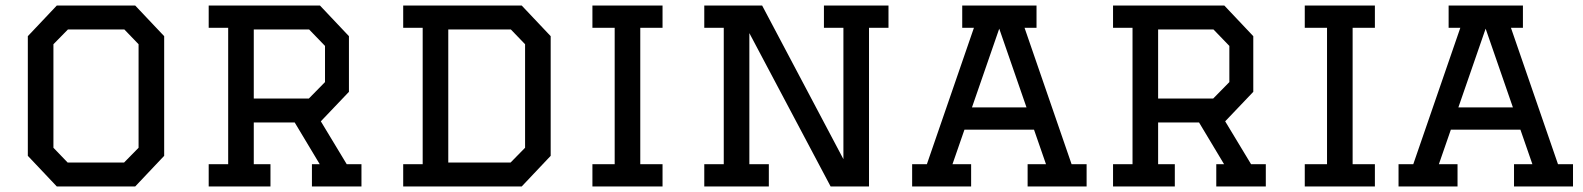

<svg xmlns="http://www.w3.org/2000/svg" viewBox="-20 -670 5688 690"><path d="M184 0 80 -110V-540L184 -650H466L570 -540V-110L466 0ZM223 -86H426L478 -139V-511L427 -564H224L172 -511V-139Z M730 -650H1130L1234 -540V-340L1133 -234L1226 -80H1279V0H1101V-80H1129L1039 -230H892V-80H952V0H730V-80H800V-570H730ZM892 -564V-316H1090L1148 -375V-505L1091 -564Z M1429 -650H1855L1959 -540V-110L1855 0H1429V-80H1499V-570H1429ZM1591 -86H1815L1867 -139V-511L1816 -564H1591Z M2109 -80H2189V-570H2109V-650H2361V-570H2281V-80H2361V0H2109Z M2673 -80H2743V0H2511V-80H2581V-570H2511V-650H2719L3011 -98V-570H2941V-650H3173V-570H3103V0H2965L2673 -551Z M3673 0V-80H3739L3696 -204H3446L3403 -80H3470V0H3258V-80H3311L3480 -570H3438V-650H3705V-570H3662L3831 -80H3885V0ZM3571 -567 3473 -284H3669Z M3980 -650H4380L4484 -540V-340L4383 -234L4476 -80H4529V0H4351V-80H4379L4289 -230H4142V-80H4202V0H3980V-80H4050V-570H3980ZM4142 -564V-316H4340L4398 -375V-505L4341 -564Z M4669 -80H4749V-570H4669V-650H4921V-570H4841V-80H4921V0H4669Z M5421 0V-80H5487L5444 -204H5194L5151 -80H5218V0H5006V-80H5059L5228 -570H5186V-650H5453V-570H5410L5579 -80H5633V0ZM5319 -567 5221 -284H5417Z"/></svg>

Font: Graduate
Style: Regular
Weight: 400
Version: Version 1.001